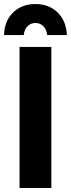

<svg xmlns="http://www.w3.org/2000/svg" viewBox="-20 -933 353 953"><path d="M77 -700H235V0H77ZM0 -759Q2 -829 45 -871Q88 -913 156 -913Q223 -913 266 -871Q309 -829 312 -759H214Q212 -785 196 -802Q180 -819 156 -819Q132 -819 116 -802Q100 -785 98 -759Z"/></svg>

Font: Gontserrat SemiBold
Style: Regular
Weight: 600
Designer: Julieta Ulanovsky
Foundry: Julieta Ulanovsky
Version: Version 6.001